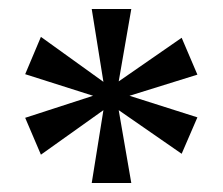

<svg xmlns="http://www.w3.org/2000/svg" viewBox="-20 -780 497 427"><path d="M184 -373H272L244 -535L384 -438L419 -519L268 -567L419 -614L384 -696L244 -599L272 -760H184L210 -598L71 -698L36 -615L187 -567L36 -518L71 -436L210 -535Z"/></svg>

Font: Noto Serif Lao SemiCondensed Medium
Style: Regular
Weight: 500
Width: 4
Designer: Monotype Design Team
Foundry: Monotype Imaging Inc.
Version: Version 2.003